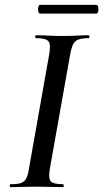

<svg xmlns="http://www.w3.org/2000/svg" viewBox="-20 -770 425 790"><path d="M23 0Q20 0 20 -6Q20 -12 23 -12Q52 -12 66.5 -17Q81 -22 88.5 -37Q96 -52 100 -81L182 -544Q190 -587 179.5 -600Q169 -613 128 -613Q125 -613 125 -619Q125 -625 128 -625Q150 -625 177.5 -623.5Q205 -622 235 -622Q269 -622 296.5 -623.5Q324 -625 345 -625Q348 -625 348 -619Q348 -613 345 -613Q317 -613 302 -607Q287 -601 280 -586Q273 -571 268 -542L186 -81Q178 -38 188 -25Q198 -12 240 -12Q242 -12 242 -6Q242 0 240 0Q218 0 191 -1Q164 -2 131 -2Q101 -2 73.5 -1Q46 0 23 0ZM144 -714Q140 -714 137.5 -723Q135 -732 137.5 -741Q140 -750 144 -750H376Q382 -750 384 -741Q386 -732 384 -723Q382 -714 376 -714Z"/></svg>

Font: Cormorant Garamond Light SemiBold
Style: Italic
Weight: 600
Italic angle: -10°
Version: Version 4.001